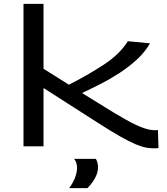

<svg xmlns="http://www.w3.org/2000/svg" viewBox="-20 -760 865 997"><path d="M775 10Q757 10 736 6Q715 2 684 -11Q653 -24 605 -51Q557 -78 484 -125L206 -303V0H102V-740H206V-403L338 -320Q438 -371 520 -425Q602 -479 644 -546L759 -535Q733 -490 692 -452Q651 -414 602 -382Q553 -350 502 -324Q451 -298 406 -277L495 -222Q579 -169 633 -139Q687 -109 722 -96.5Q757 -84 782 -84Q785 -84 790 -84Q795 -84 800 -85L803 9Q798 10 791 10Q784 10 775 10ZM339 217Q358 192 369 164Q380 136 380 112Q380 83 365 65H478Q489 85 489 108Q489 137 473 165.5Q457 194 434 217Z"/></svg>

Font: Georama ExtraExtended
Style: Regular
Weight: 400
Width: 8
Designer: Jean-Baptiste Levee
Foundry: Production Type
Version: Version 1.000